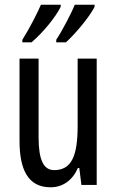

<svg xmlns="http://www.w3.org/2000/svg" viewBox="-20 -786 496 816"><path d="M382 -757V-766H298C286 -736 248 -661 219 -617V-606H260C298 -640 360 -713 382 -757ZM238 -757V-766H154C140 -733 105 -664 75 -617V-606H114C162 -647 215 -711 238 -757ZM391 -537H310V-251C310 -123 284 -63 210 -63C165 -63 144 -107 144 -202V-537H63V-187C63 -67 98 10 195 10C246 10 288 -19 311 -72H317L326 0H391Z"/></svg>

Font: Noto Sans Telugu ExtraCondensed
Style: Regular
Weight: 400
Width: 2
Designer: Jelle Bosma - Monotype Design Team
Foundry: Monotype Imaging Inc.
Version: Version 2.005